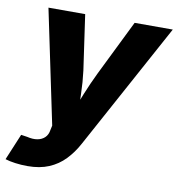

<svg xmlns="http://www.w3.org/2000/svg" viewBox="-104 -616 833 900"><g transform="rotate(10 312.5 -166.5)"><path d="M-20.5 193.4 31.7 68.4 61 72.8Q88.9 79.6 110.4 75.7Q131.8 71.8 145.5 58.6Q159.2 45.4 162.6 23.4L167.5 0.5L54.2 -541H229L266.6 -278.8Q273.4 -225.1 274.7 -170.9Q275.9 -116.7 279.3 -55.7H242.2Q265.1 -116.7 287.4 -171.1Q309.6 -225.6 335.4 -278.8L464.4 -541H646L318.8 60.1Q294.9 104.5 262.9 137.7Q231 170.9 187.7 189.2Q144.5 207.5 85.9 207.5Q55.7 207.5 27.3 203.6Q-1 199.7 -20.5 193.4Z"/></g></svg>

Font: Inter 17pt ExtraBold
Style: Italic
Weight: 800
Italic angle: -9.3988°
Version: Version 4.001;git-66647c0bb